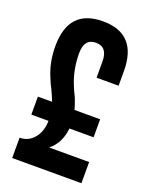

<svg xmlns="http://www.w3.org/2000/svg" viewBox="-135 -780 666 852"><g transform="rotate(20 198.0 -354.0)"><path d="M44 -295H111Q104 -314 90 -344L78 -368L67 -394Q40 -457 40 -532Q40 -708 202 -708Q364 -708 364 -532V-463H260V-539Q260 -608 205 -608Q150 -608 150 -539Q150 -464 176 -399L187 -373L199 -348Q211 -318 217 -295H338V-210H224Q217 -139 168 -100H357V0H30V-96Q70 -96 96 -126Q124 -157 125 -210H44Z"/></g></svg>

Font: Adderley Bold
Style: Regular
Weight: 700
Designer: gorohovskiy
Version: Version 1.003 November 13, 2017